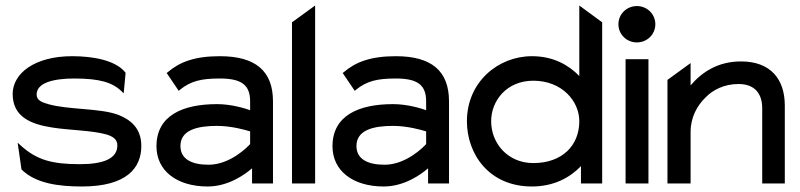

<svg xmlns="http://www.w3.org/2000/svg" viewBox="-20 -666 2903 697"><path d="M26 -325C26 -241 93 -215 170 -203C233 -193 312 -193 366 -178C389 -171 406 -161 406 -138C406 -89 353 -70 270 -70C169 -70 113 -85 54 -139L44 -148L58 -51L60 -49C111 0 193 11 277 11C441 11 493 -57 493 -136C493 -201 454 -232 407 -250C339 -274 229 -267 155 -288C131 -295 113 -302 113 -323C113 -365 173 -381 249 -381C342 -381 388 -367 422 -334L429 -327L436 -402L435 -403C400 -447 319 -462 242 -462C105 -462 26 -399 26 -325Z M548 -135C548 -46 622 11 734 11C810 11 871 -34 895 -55V0H971V-298C971 -409 907 -462 778 -462C685 -462 631 -440 589 -404L585 -401L629 -336L633 -340C673 -372 710 -381 778 -381C855 -381 888 -359 888 -298V-266C871 -272 821 -288 768 -288C642 -288 548 -246 548 -135ZM635 -136C635 -193 694 -209 768 -209C820 -209 872 -194 888 -189V-143C879 -133 816 -68 737 -68C675 -68 635 -89 635 -136Z M1040 0H1124V-646L1040 -585Z M1187 -135C1187 -46 1261 11 1373 11C1449 11 1510 -34 1534 -55V0H1610V-298C1610 -409 1546 -462 1417 -462C1324 -462 1270 -440 1228 -404L1224 -401L1268 -336L1272 -340C1312 -372 1349 -381 1417 -381C1494 -381 1527 -359 1527 -298V-266C1510 -272 1460 -288 1407 -288C1281 -288 1187 -246 1187 -135ZM1274 -136C1274 -193 1333 -209 1407 -209C1459 -209 1511 -194 1527 -189V-143C1518 -133 1455 -68 1376 -68C1314 -68 1274 -89 1274 -136Z M1675 -226C1675 -108 1754 11 1911 11C1991 11 2050 -22 2089 -63V0H2166V-585L2083 -646V-390C2045 -429 1990 -462 1911 -462C1788 -462 1675 -368 1675 -226ZM1763 -226C1763 -300 1819 -373 1916 -373C2020 -373 2083 -299 2083 -226C2083 -138 2021 -74 1916 -74C1824 -74 1763 -145 1763 -226Z M2225 -578C2225 -541 2255 -512 2292 -512C2329 -512 2359 -541 2359 -578C2359 -615 2329 -644 2292 -644C2255 -644 2225 -615 2225 -578ZM2251 0H2334V-451H2251Z M2403 0H2487V-187C2487 -240 2511 -283 2541 -312C2567 -339 2608 -361 2661 -361C2721 -361 2747 -325 2747 -273V0H2829V-283C2829 -378 2778 -443 2670 -443C2586 -443 2528 -404 2487 -356V-437L2403 -376Z"/></svg>

Font: Charger Pro
Style: BdExt
Weight: 700
Designer: Jasper
Foundry: Cannot Into Space Fonts
Version: Version 1.09